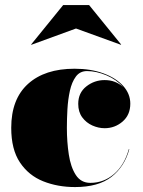

<svg xmlns="http://www.w3.org/2000/svg" viewBox="-20 -748 580 778"><path d="M288 -632.5 107 -566.5 106 -567.5 236 -727.5H341L471 -567.5L470 -566.5ZM504 -143.5Q484.5 -72.5 431.5 -31.2Q378.5 10 284 10Q213.5 10 154.8 -13.5Q96 -37 60.8 -89.8Q25.5 -142.5 25.5 -230Q25.5 -346.5 93.5 -408Q161.5 -469.5 282 -469.5Q348 -469.5 399 -450.8Q450 -432 479 -400Q508 -368 508 -328Q508 -282.5 476.8 -255.5Q445.5 -228.5 404 -228.5Q379 -228.5 354.2 -239.5Q329.5 -250.5 313.2 -272.5Q297 -294.5 297 -327Q297 -372 329.8 -397.8Q362.5 -423.5 404 -423.5Q448.5 -423.5 478.5 -395.5Q452.5 -425.5 411.2 -442.8Q370 -460 332.5 -460Q304 -460 287.5 -437.8Q271 -415.5 263.2 -380.2Q255.5 -345 253.2 -305.2Q251 -265.5 251 -230Q251 -173 258.8 -122Q266.5 -71 287.2 -39Q308 -7 346 -7Q400.5 -7 442.2 -43Q484 -79 502 -143.5Z"/></svg>

Font: Bodoni* 96pt Fatface
Style: Regular
Weight: 900
Version: Version 2.3